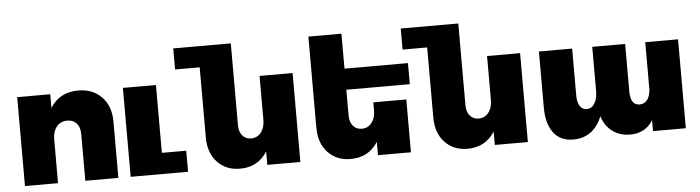

<svg xmlns="http://www.w3.org/2000/svg" viewBox="-47 -959 4267 1170"><g transform="rotate(-5 2086.5 -374.0)"><path d="M439 -551.8Q527.3 -551.8 581.8 -495.4Q636.2 -439 636.2 -345.2V0H434.1V-287.1Q434.1 -327.6 412.6 -351.3Q391.1 -375 356 -375Q314.9 -374.5 291 -345.2Q267.1 -315.9 267.1 -269V0H64.9V-543.9H267.1V-460Q323.7 -551.8 439 -551.8Z M913.6 -128.9H1062.5V0H711.4V-543.9H913.6Z M1547.4 -543.9H1749.5V0H1547.4V-82Q1490.2 8.8 1380.4 8.8Q1294.4 8.8 1241.5 -47.9Q1188.5 -104.5 1188.5 -199.2V-627.9H1038.1V-756.8H1390.1V-255.9Q1390.1 -216.3 1410.2 -192.6Q1430.2 -168.9 1463.4 -168.9Q1502 -169.4 1524.7 -198.7Q1547.4 -228 1547.4 -274.9Z M2455.1 -414.1H2066.9V-255.9Q2066.9 -215.8 2087.2 -192.4Q2107.4 -168.9 2141.1 -168.9Q2178.7 -169.4 2201.4 -198.7Q2224.1 -228 2224.1 -274.9V-323.2H2425.8V0H2224.1V-81.1Q2166.5 8.8 2057.1 8.8Q1971.2 8.8 1918 -47.9Q1864.7 -104.5 1864.7 -199.2V-756.8H2066.9V-543H2455.1Z M2939 -543.9H3141.1V0H2939V-82Q2881.8 8.8 2772 8.8Q2686 8.8 2633.1 -47.9Q2580.1 -104.5 2580.1 -199.2V-627.9H2429.7V-756.8H2781.7V-255.9Q2781.7 -216.3 2801.8 -192.6Q2821.8 -168.9 2855 -168.9Q2893.6 -169.4 2916.3 -198.7Q2939 -228 2939 -274.9Z M3906.7 -543.9H4107.4V0H3906.7V-66.9Q3860.4 8.8 3766.6 8.8Q3704.1 8.8 3658.7 -24.7Q3613.3 -58.1 3594.7 -118.2Q3570.3 -56.2 3525.4 -23.7Q3480.5 8.8 3418.5 8.8Q3339.8 8.8 3298.1 -46.6Q3256.3 -102.1 3256.3 -199.2V-543.9H3459.5V-255.9Q3459.5 -214.8 3474.6 -191.9Q3489.7 -168.9 3516.6 -168.9Q3547.4 -169.4 3564.9 -198.5Q3582.5 -227.5 3582.5 -274.9V-543.9H3783.7V-255.9Q3783.7 -213.4 3796.9 -191.2Q3810.1 -168.9 3840.3 -168.9Q3898.4 -170.4 3906.7 -252Z"/></g></svg>

Font: Montserrat arm ExtraBold
Style: Regular
Weight: 800
Designer: Julieta Ulanovsky
Foundry: Julieta Ulanovsky
Version: Version 6.000;PS 006.000;hotconv 1.0.88;makeotf.lib2.5.64775